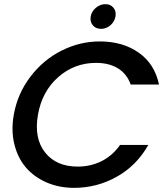

<svg xmlns="http://www.w3.org/2000/svg" viewBox="-20 -905 813 931"><path d="M46.9 -349.1Q64.9 -450.7 127 -532.5Q189 -614.3 277.8 -659.2Q366.7 -704.1 463.9 -704.1Q575.2 -704.1 652.6 -649.7Q730 -595.2 751 -495.1H613.8Q595.2 -546.9 552 -573.5Q508.8 -600.1 445.8 -600.1Q340.8 -600.1 262.5 -531.2Q184.1 -462.4 164.1 -349.1Q144 -235.4 198.2 -166.3Q252.4 -97.2 356.9 -97.2Q419.9 -97.2 472.9 -123.8Q525.9 -150.4 562 -202.1H699.2Q642.6 -102.1 546.4 -48.1Q450.2 5.9 338.9 5.9Q266.1 5.9 205.6 -20.5Q145 -46.9 105.5 -93Q65.9 -139.2 49.6 -205.8Q33.2 -272.5 46.9 -349.1ZM470.2 -765.1Q444.3 -765.1 429.9 -782.5Q415.5 -799.8 419.9 -825.2Q424.3 -850.1 445.1 -867.4Q465.8 -884.8 491.2 -884.8Q516.1 -884.8 530.3 -867.4Q544.4 -850.1 540 -825.2Q535.6 -799.8 515.4 -782.5Q495.1 -765.1 470.2 -765.1Z"/></svg>

Font: SVN-Poppins Medium
Style: Italic
Weight: 500
Italic angle: -10°
Designer: Ninad Kale (Devanagari), Jonny Pinhorn (Latin)
Foundry: Indian Type Foundry
Version: Version 3.002 2017